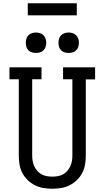

<svg xmlns="http://www.w3.org/2000/svg" viewBox="-20 -1147 640 1175"><path d="M300 8Q273 8 245.5 3.5Q218 -1 193.5 -13.5Q169 -26 149 -45.5Q129 -65 116.5 -89Q104 -113 99.5 -140.5Q95 -168 95 -195V-662H38V-735H234V-662H177V-195Q177 -178 180 -161Q183 -144 190 -129Q197 -114 208.5 -101Q220 -88 234.5 -80Q249 -72 266 -69Q283 -66 300 -66Q317 -66 334 -69Q351 -72 365.5 -80Q380 -88 391.5 -101Q403 -114 410 -129Q417 -144 420 -161Q423 -178 423 -195V-662H366V-735H562V-661H505V-195Q505 -168 500.5 -140.5Q496 -113 483.5 -89Q471 -65 451 -45.5Q431 -26 406.5 -13.5Q382 -1 354.5 3.5Q327 8 300 8ZM400 -823Q387 -823 375 -826.5Q363 -830 354 -839Q345 -848 341.5 -860Q338 -872 338 -885Q338 -898 341.5 -910Q345 -922 354 -931Q363 -940 375 -944Q387 -948 400 -948Q413 -948 425 -944Q437 -940 446 -931Q455 -922 459 -910Q463 -898 463 -885Q463 -872 459 -860Q455 -848 446 -839Q437 -830 425 -826.5Q413 -823 400 -823ZM200 -823Q187 -823 175 -826.5Q163 -830 154 -839Q145 -848 141.5 -860Q138 -872 138 -885Q138 -898 141.5 -910Q145 -922 154 -931Q163 -940 175 -944Q187 -948 200 -948Q213 -948 225 -944Q237 -940 246 -931Q255 -922 259 -910Q263 -898 263 -885Q263 -872 259 -860Q255 -848 246 -839Q237 -830 225 -826.5Q213 -823 200 -823ZM150 -1053V-1127H450V-1053Z"/></svg>

Font: Iosevka Slab Extended
Style: Regular
Weight: 400
Width: 7
Monospace: yes
Designer: Belleve Invis
Foundry: Belleve Invis
Version: Version 11.1.1; ttfautohint (v1.8.3)